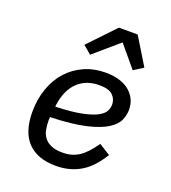

<svg xmlns="http://www.w3.org/2000/svg" viewBox="-141 -874 882 990"><g transform="rotate(20 300.0 -378.5)"><path d="M278 12Q177 12 123.5 -43.5Q70 -99 70 -209Q70 -279 91 -338Q112 -397 150 -439Q188 -481 241 -504.5Q294 -528 358 -528Q396 -528 428.5 -519Q461 -510 484.5 -492Q508 -474 521.5 -448Q535 -422 535 -388Q535 -360 522.5 -331Q510 -302 471 -277Q432 -252 359 -235Q286 -218 165 -214Q164 -207 164 -200.5Q164 -194 164 -192Q164 -166 169 -143Q174 -120 187.5 -102.5Q201 -85 225 -74.5Q249 -64 287 -64Q314 -64 335.5 -70Q357 -76 376.5 -88.5Q396 -101 415.5 -122Q435 -143 456 -173L518 -134Q496 -99 472 -72Q448 -45 419 -26.5Q390 -8 355 2Q320 12 278 12ZM349 -456Q277 -456 231 -412.5Q185 -369 173 -285L172 -274Q262 -277 315.5 -288Q369 -299 397.5 -314.5Q426 -330 435 -348Q444 -366 444 -384Q444 -414 422.5 -435Q401 -456 349 -456ZM444 -769 535 -620 483 -587 385 -704 249 -587 204 -625 341 -769Z"/></g></svg>

Font: IBM Plex Mono Text
Style: Italic
Weight: 450
Italic angle: -9°
Monospace: yes
Designer: Mike Abbink, Paul van der Laan, Pieter van Rosmalen
Foundry: Bold Monday
Version: Version 2.1